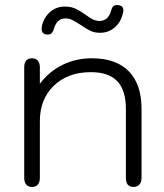

<svg xmlns="http://www.w3.org/2000/svg" viewBox="-20 -731 651 761"><path d="M76 -26V-464Q76 -500 107 -500Q122 -500 130 -490.5Q138 -481 138 -464V-399Q175 -448 228 -474Q281 -500 344 -500Q440 -500 490.5 -448.5Q541 -397 541 -299V-26Q541 -9 532.5 0.5Q524 10 509 10Q479 10 479 -26V-299Q479 -373 445 -409Q411 -445 340 -445Q249 -445 193.5 -391.5Q138 -338 138 -251V-26Q138 -9 130 0.5Q122 10 107 10Q92 10 84 0.5Q76 -9 76 -26ZM145 -616Q145 -623 146 -628Q154 -662 178.5 -683.5Q203 -705 237 -705Q261 -705 279.5 -696.5Q298 -688 320 -672Q336 -660 348.5 -654Q361 -648 374 -648Q410 -648 421 -691Q426 -711 443 -711Q469 -711 469 -690Q469 -686 467 -678Q459 -643 434.5 -622Q410 -601 376 -601Q355 -601 338 -609Q321 -617 300 -632Q278 -646 266 -652Q254 -658 239 -658Q205 -658 193 -615Q187 -594 170 -594Q145 -594 145 -616Z"/></svg>

Font: Kodchasan Light
Style: Regular
Weight: 300
Version: Version 1.000; ttfautohint (v1.6)